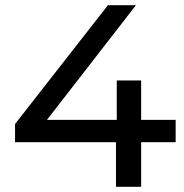

<svg xmlns="http://www.w3.org/2000/svg" viewBox="-20 -720 709 740"><path d="M657 -172H524V0H427V-172H38V-242L396 -700H504L161 -258H430V-410H524V-258H657Z"/></svg>

Font: Montserrat Alternates Medium
Style: Regular
Weight: 500
Designer: Julieta Ulanovsky
Foundry: Julieta Ulanovsky
Version: Version 7.200